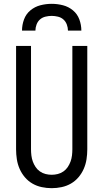

<svg xmlns="http://www.w3.org/2000/svg" viewBox="-20 -975 540 1003"><path d="M250 8Q224 8 198 2.5Q172 -3 149.5 -16Q127 -29 110 -49Q93 -69 82.5 -93Q72 -117 68 -143Q64 -169 64 -195V-735H142V-195Q142 -179 144 -162.5Q146 -146 151.5 -131Q157 -116 166 -102.5Q175 -89 188.5 -79.5Q202 -70 218 -66Q234 -62 250 -62Q266 -62 282 -66Q298 -70 311.5 -79.5Q325 -89 334 -102.5Q343 -116 348.5 -131Q354 -146 356 -162.5Q358 -179 358 -195V-735H436V-195Q436 -169 432 -143Q428 -117 417.5 -93Q407 -69 390 -49Q373 -29 350.5 -16Q328 -3 302 2.5Q276 8 250 8ZM95 -815Q95 -845 105.5 -873.5Q116 -902 139 -921Q162 -940 191 -947.5Q220 -955 250 -955Q280 -955 309 -947.5Q338 -940 361 -921Q384 -902 394.5 -873.5Q405 -845 405 -815H335Q335 -831 329 -847Q323 -863 311 -873.5Q299 -884 282.5 -888Q266 -892 250 -892Q234 -892 217.5 -888Q201 -884 189 -873.5Q177 -863 171 -847Q165 -831 165 -815Z"/></svg>

Font: Huly
Style: Regular
Weight: 400
Designer: Belleve Invis
Foundry: Belleve Invis
Version: Version 33.2.5; ttfautohint (v1.8.4)